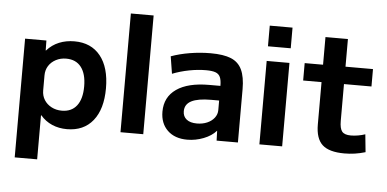

<svg xmlns="http://www.w3.org/2000/svg" viewBox="-58 -848 2373 1176"><g transform="rotate(5 1128.0 -260.0)"><path d="M372 -530Q475 -530 532 -459Q589 -388 589 -260Q589 -132 532 -61Q475 10 372 10Q322 10 280.5 -8Q239 -26 209 -61H207V210H69V-520H200L201 -459H203Q235 -495 278 -512.5Q321 -530 372 -530ZM331 -420Q296 -420 267.5 -405Q239 -390 223 -364.5Q207 -339 207 -306V-214Q207 -181 223 -155.5Q239 -130 267.5 -115Q296 -100 331 -100Q391 -100 423 -141.5Q455 -183 455 -260Q455 -337 423 -378.5Q391 -420 331 -420Z M701 0V-730H841V0Z M1112 10Q1035 10 990.5 -33Q946 -76 946 -148Q946 -238 1016.5 -287Q1087 -336 1217 -336H1286Q1286 -371 1277.5 -390Q1269 -409 1248.5 -416.5Q1228 -424 1190 -424Q1140 -424 1086 -413.5Q1032 -403 984 -384L967 -490Q1019 -509 1082.5 -519.5Q1146 -530 1209 -530Q1289 -530 1335 -511Q1381 -492 1402 -447.5Q1423 -403 1423 -328V0H1292L1290 -60H1289Q1261 -28 1212 -9Q1163 10 1112 10ZM1162 -94Q1197 -94 1225 -106Q1253 -118 1269.5 -139.5Q1286 -161 1286 -187V-246H1237Q1156 -246 1116 -225.5Q1076 -205 1076 -162Q1076 -130 1098.5 -112Q1121 -94 1162 -94Z M1555 -603V-730H1695V-603ZM1555 0V-513H1695V0Z M2078 10Q1984 10 1942.5 -28Q1901 -66 1901 -153V-413H1788V-520H1901V-690H2039V-520H2208V-413H2039V-187Q2039 -140 2054 -121.5Q2069 -103 2108 -103Q2129 -103 2152.5 -107Q2176 -111 2196 -118L2207 -9Q2173 1 2142 5.5Q2111 10 2078 10Z"/></g></svg>

Font: M PLUS 1
Style: Bold
Weight: 700
Designer: Coji Morishita
Foundry: UNDERFOREST DESIGN
Version: Version 1.001